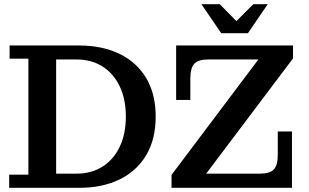

<svg xmlns="http://www.w3.org/2000/svg" viewBox="-20 -900 1479 920"><path d="M249 0V-68H347Q418 -68 471 -101.5Q524 -135 553.5 -196.5Q583 -258 583 -341Q583 -425 553.5 -486.5Q524 -548 471 -581.5Q418 -615 347 -615H249V-682H360Q470 -682 552.5 -642Q635 -602 680.5 -526Q726 -450 726 -341Q726 -233 680.5 -156.5Q635 -80 552.5 -40Q470 0 360 0ZM24 0V-63H116V-619H26V-682H249V0ZM802 -62 1218 -615 1384 -620 968 -68ZM802 0V-62L968 -68H1379V0ZM824 -421V-615H977Q930 -615 911 -594.5Q892 -574 892 -523V-421ZM1226 -68Q1274 -68 1292.5 -88.5Q1311 -109 1311 -159V-270H1379V-68ZM824 -615V-682H1384V-620L1218 -615ZM1040 -741 945 -880H1033L1140 -771H1085L1194 -880H1263L1168 -741Z"/></svg>

Font: Montagu Slab 120pt Medium
Style: Regular
Weight: 500
Designer: Florian Karsten
Foundry: Florian Karsten
Version: Version 1.000